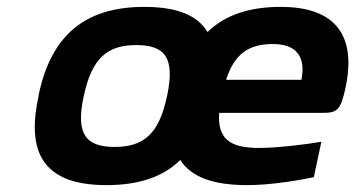

<svg xmlns="http://www.w3.org/2000/svg" viewBox="-20 -529 1033 558"><path d="M93 -256 91 -244C54 -70 121 9 289 9C382 9 453 -14 504 -64C536 -14 600 9 698 9C751 9 818 1 892 -14L914 -117C869 -109 783 -99 733 -99C646 -99 612 -127 617 -201H918C960 -201 970 -209 984 -273C1016 -422 959 -509 796 -509C705 -509 635 -486 583 -436C553 -486 492 -509 399 -509C231 -509 130 -430 93 -256ZM223 -248 224 -252C247 -359 291 -398 376 -398C462 -398 488 -359 466 -252L465 -248C442 -141 399 -102 313 -102C228 -102 200 -141 223 -248ZM637 -297C661 -371 701 -401 773 -401C843 -401 869 -363 856 -297Z"/></svg>

Font: LT Wave Text Bold Italic
Style: Regular
Weight: 700
Designer: Daniel Lyons
Version: Version 2.5 (Glyphs App)